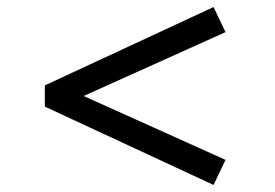

<svg xmlns="http://www.w3.org/2000/svg" viewBox="-20 -611 780 544"><path d="M585 -87 107 -309V-369L585 -591L619 -520L217 -339L619 -158Z"/></svg>

Font: Diplomata
Style: Regular
Weight: 400
Designer: Eduardo Rodriguez Tunni
Foundry: Eduardo Rodriguez Tunni
Version: Version 1.002; ttfautohint (v1.8.4.7-5d5b);gftools[0.9.23]